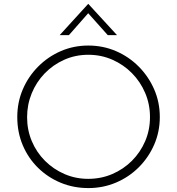

<svg xmlns="http://www.w3.org/2000/svg" viewBox="-20 -950 902 978"><path d="M68 -354Q68 -429 96 -494.5Q124 -560 174 -610.5Q224 -661 289.5 -689.5Q355 -718 430 -718Q505 -718 571 -689.5Q637 -661 687 -610.5Q737 -560 765.5 -494.5Q794 -429 794 -354Q794 -279 765.5 -213.5Q737 -148 687 -98Q637 -48 571 -20Q505 8 430 8Q355 8 289.5 -19Q224 -46 174 -95Q124 -144 96 -210Q68 -276 68 -354ZM118 -353Q118 -288 142 -231Q166 -174 209 -131Q252 -88 308.5 -63.5Q365 -39 429 -39Q495 -39 552 -63.5Q609 -88 652 -131Q695 -174 719.5 -231Q744 -288 744 -354Q744 -419 719.5 -476.5Q695 -534 652 -577.5Q609 -621 552 -646Q495 -671 430 -671Q364 -671 307 -645.5Q250 -620 207.5 -576Q165 -532 141.5 -474.5Q118 -417 118 -353ZM529 -771 420 -893 441 -896 331 -771H284L429 -930H430L576 -771Z"/></svg>

Font: Josefin Sans Thin Light
Style: Regular
Weight: 300
Version: Version 2.000